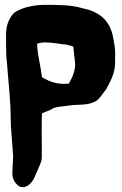

<svg xmlns="http://www.w3.org/2000/svg" viewBox="-20 -523 503 791"><path d="M5 -360C5 -343 5 -318 6 -292V-291C8 -271 10 -252 11 -235C16 -171 24 -103 24 -35L25 -3L31 78C32 91 33 104 34 118C34 131 33 150 32 166V167C32 172 31 178 31 187C30 207 36 223 50 237C69 259 94 243 101 237C109 230 116 220 121 210L122 209V208C131 186 144 160 151 138V133L152 130V126C153 75 151 23 152 -28C152 -37 153 -45 153 -56C163 -61 179 -66 193 -73C203 -83 236 -84 270 -89C279 -90 288 -91 297 -91C323 -92 349 -92 374 -106L375 -107H376C395 -120 405 -142 416 -153C429 -179 458 -219 454 -279C457 -317 450 -350 444 -379C429 -442 386 -476 320 -489C273 -504 207 -503 158 -503H157C109 -501 70 -491 39 -471C17 -449 5 -418 5 -383ZM133 -340V-343C136 -344 143 -346 156 -348C172 -349 200 -347 236 -341H238C253 -340 270 -336 282 -331L286 -292V-291C287 -287 288 -282 288 -280V-275C295 -241 279 -204 263 -178H257C214 -175 183 -187 153 -205C147 -255 135 -293 133 -340Z"/></svg>

Font: Vapor
Style: Blk
Weight: 900
Foundry: Cannot Into Space Fonts
Version: Version 0.179